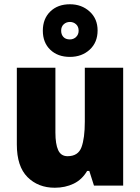

<svg xmlns="http://www.w3.org/2000/svg" viewBox="-20 -871 658 901"><path d="M558 -553V0H421L399 -69H389Q365 -28 325.5 -9Q286 10 237 10Q159 10 109 -40Q59 -90 59 -193V-553H240V-249Q240 -195 253 -166.5Q266 -138 297 -138Q347 -138 362.5 -180.5Q378 -223 378 -300V-553ZM308 -604Q251 -604 216 -637.5Q181 -671 181 -727Q181 -783 216 -817Q251 -851 308 -851Q363 -851 400.5 -817Q438 -783 438 -728Q438 -672 401 -638Q364 -604 308 -604ZM308 -686Q325 -686 337 -697.5Q349 -709 349 -727Q349 -746 337 -757Q325 -768 308 -768Q291 -768 279 -757Q267 -746 267 -727Q267 -709 277.5 -697.5Q288 -686 308 -686Z"/></svg>

Font: Noto Sans Tamil SemiCondensed Black
Style: Regular
Weight: 900
Width: 4
Designer: Jelle Bosma - Monotype Design Team
Foundry: Monotype Imaging Inc.
Version: Version 2.004; ttfautohint (v1.8.4.7-5d5b)